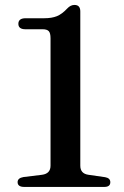

<svg xmlns="http://www.w3.org/2000/svg" viewBox="-20 -738 491 758"><path d="M80.5 -622.5Q52.5 -622.5 52.5 -644Q52.5 -666 81.5 -666H155Q184.5 -666 204.8 -674.2Q225 -682.5 245.5 -704.5Q258.5 -718.5 274 -718.5Q297 -718.5 297 -693V-84Q297 -52.5 329 -48L395 -38.5Q415.5 -35 415.5 -18.5Q415.5 0 391.5 0H76Q49.5 0 49.5 -19Q49.5 -35 72.5 -39L146 -48Q179.5 -52.5 179.5 -84V-587Q179.5 -607.5 172.5 -615Q165.5 -622.5 148.5 -622.5Z"/></svg>

Font: Fraunces 9pt S000
Style: Regular
Weight: 400
Version: Version 1.000; ttfautohint (v1.8.3)